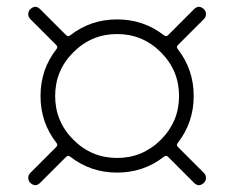

<svg xmlns="http://www.w3.org/2000/svg" viewBox="-20 -647 688 564"><path d="M195.5 -493.5Q142 -440 142 -365Q142 -290 195.5 -236.5Q249 -183 324 -183Q399 -183 452.5 -236.5Q506 -290 506 -365Q506 -440 452.5 -493.5Q399 -547 324 -547Q249 -547 195.5 -493.5ZM69 -139 145 -215Q151 -221 146 -227Q99 -287 99 -365Q99 -443 146 -503Q151 -509 145 -515L69 -591Q63 -597 63 -605.5Q63 -614 69 -620Q84 -634 98 -620L174 -544Q180 -538 186 -543Q246 -590 324 -590Q402 -590 462 -543Q468 -538 474 -544L550 -620Q564 -634 579 -620Q585 -614 585 -605.5Q585 -597 579 -591L503 -515Q497 -509 502 -503Q549 -443 549 -365Q549 -287 502 -227Q497 -221 503 -215L579 -139Q585 -133 585 -124.5Q585 -116 579 -110Q564 -96 550 -110L474 -186Q468 -192 462 -187Q402 -140 324 -140Q246 -140 186 -187Q180 -192 174 -186L98 -110Q84 -96 69 -110Q63 -116 63 -124.5Q63 -133 69 -139Z"/></svg>

Font: Rounded Mplus 1c Light
Style: Regular
Weight: 300
Version: Version 1.059.20150529